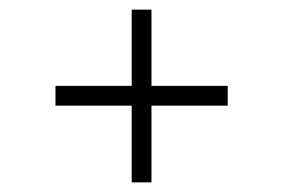

<svg xmlns="http://www.w3.org/2000/svg" viewBox="-20 -424 587 398"><path d="M253 -46V-205H95V-246H253V-404H294V-246H452V-205H294V-46Z"/></svg>

Font: Bona Nova
Style: Regular
Weight: 400
Designer: Mateusz Machalski
Foundry: Capitalics
Version: Version 4.001; ttfautohint (v1.8.3)